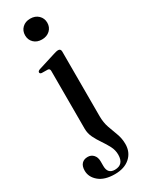

<svg xmlns="http://www.w3.org/2000/svg" viewBox="-249 -707 748 975"><g transform="rotate(-30 124.5 -220.0)"><path d="M129.5 -548Q100.5 -548 82.8 -565.2Q65 -582.5 65 -609Q65 -635.5 83 -652.8Q101 -670 129.5 -670Q158.5 -670 176.8 -652.5Q195 -635 195 -609Q195 -582.5 176.8 -565.2Q158.5 -548 129.5 -548ZM187.5 -64.5Q187.5 -27.5 198.2 3Q209 33.5 219.8 62.2Q230.5 91 230.5 123Q230.5 170.5 197.8 200Q165 229.5 108.5 229.5Q48.5 229.5 16 202.2Q-16.5 175 -16.5 137.5Q-16.5 111 -3.8 97.5Q9 84 31 84Q51.5 84 64.5 98.5Q77.5 113 77.5 136.5V164Q77.5 210 119.5 210Q172 209.5 172 151.5Q172 125 159.5 101Q147 77 130.8 53.5Q114.5 30 102.2 5Q90 -20 90 -48V-386Q90 -400 78.5 -401L42.5 -401.5Q32 -403 32 -411Q32 -418.5 44.5 -423L143.5 -454Q163 -460.5 171.5 -460.5Q187.5 -460.5 187.5 -443.5Z"/></g></svg>

Font: Fraunces 72pt
Style: Regular
Weight: 400
Version: Version 1.000;[0bf87f6ff]